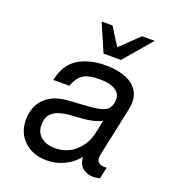

<svg xmlns="http://www.w3.org/2000/svg" viewBox="-137 -849 892 976"><g transform="rotate(20 309.0 -361.5)"><path d="M524 -51 511 11Q502 13 493 14.5Q484 16 475 16Q443 16 419.5 -2Q396 -20 392 -61Q361 -24 317.5 -3Q274 18 224 18Q149 18 102 -26Q55 -70 55 -139Q55 -213 100 -257.5Q145 -302 230 -306Q253 -308 277 -309Q301 -310 346 -314Q399 -319 420.5 -331Q442 -343 449 -374Q458 -417 428.5 -439.5Q399 -462 340 -462Q275 -462 246.5 -441.5Q218 -421 204 -378H117Q134 -464 194 -501.5Q254 -539 344 -539Q406 -539 452.5 -520.5Q499 -502 520 -464Q541 -426 528 -366L473 -108Q466 -77 478 -63Q490 -49 524 -51ZM412 -202 426 -269Q387 -249 325 -244L268 -240Q231 -238 201.5 -229Q172 -220 155 -200Q138 -180 138 -143Q138 -103 166 -79Q194 -55 243 -55Q308 -55 353.5 -96.5Q399 -138 412 -202ZM533 -741 405 -591H311L246 -741H305L365 -645L465 -741Z"/></g></svg>

Font: Fragment Mono
Style: Italic
Weight: 400
Italic angle: -12°
Designer: Wei Huang based on Nimbus Sans by URW Studio, based on Helvetica by Max Miedinger.
Foundry: Wei Huang
Version: Version 1.011; ttfautohint (v1.8.4.7-5d5b)